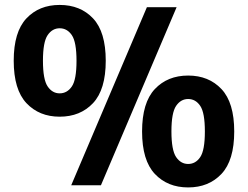

<svg xmlns="http://www.w3.org/2000/svg" viewBox="-20 -770 1030 798"><path d="M228 -285Q143 -285 90 -341.2Q37 -397.5 37 -517.5Q37 -637.5 89.8 -693.5Q142.5 -749.5 228 -749.5Q314 -749.5 366.8 -693.5Q419.5 -637.5 419.5 -517.5Q419.5 -397.5 366.5 -341.2Q313.5 -285 228 -285ZM276 0 590.5 -740H714L399.5 0ZM228 -382Q259 -382 278.5 -410.5Q298 -439 298 -517Q298 -595.5 278.5 -624Q259 -652.5 228 -652.5Q197.5 -652.5 178 -624Q158.5 -595.5 158.5 -517.5Q158.5 -439.5 178 -410.8Q197.5 -382 228 -382ZM762 9Q676.5 9 623.5 -47.2Q570.5 -103.5 570.5 -223.5Q570.5 -343.5 623.5 -399.8Q676.5 -456 762 -456Q847.5 -456 900.5 -399.8Q953.5 -343.5 953.5 -223.5Q953.5 -103.5 900.5 -47.2Q847.5 9 762 9ZM762 -88.5Q793 -88.5 812.2 -117Q831.5 -145.5 831.5 -223.5Q831.5 -301.5 812.2 -330Q793 -358.5 762 -358.5Q731.5 -358.5 712 -330Q692.5 -301.5 692.5 -224Q692.5 -146 712 -117.2Q731.5 -88.5 762 -88.5Z"/></svg>

Font: Encode Sans SmCnd
Style: Bold
Weight: 700
Width: 4
Designer: Multiple Designers
Foundry: Impallari Type
Version: Version 3.002; ttfautohint (v1.8.3) -l 8 -r 50 -G 200 -x 14 